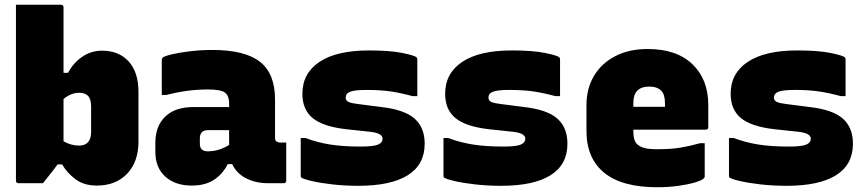

<svg xmlns="http://www.w3.org/2000/svg" viewBox="-20 -770 3640 807"><path d="M160 0H58Q47 0 47 -11V-750H236Q247 -750 247 -739V-464H266Q289 -507 326.5 -532Q364 -557 409 -557Q480 -557 521 -511.5Q562 -466 562 -384V-175Q562 -90 514.5 -40Q467 10 387 10Q333 10 297.5 -16.5Q262 -43 241 -79H222Q210 -62 195.5 -44Q181 -26 171 -13Q161 0 160 0ZM312 -380Q279 -380 247 -354V-176Q280 -158 312 -158Q363 -158 363 -216V-322Q363 -354 349 -368Q337 -380 312 -380Z M1136 -352V-190Q1136 -176 1147 -173Q1151 -171 1155 -171H1183V-11Q1183 0 1172 0H1105Q1056 0 1015.5 -20Q975 -40 956 -80H937Q916 -38 879 -14Q842 10 786 10Q716 10 674.5 -28Q633 -66 633 -131V-170Q633 -240 674.5 -280Q716 -320 792 -320H943V-334Q943 -369 924.5 -381.5Q906 -394 854 -394Q767 -394 680 -371H660V-517Q660 -524 663 -527Q670 -534 701.5 -541.5Q733 -549 778.5 -554.5Q824 -560 872 -560Q1009 -560 1072.5 -510.5Q1136 -461 1136 -352ZM820 -166Q820 -134 853 -134Q901 -134 943 -161V-223H854Q837 -223 828 -214Q820 -204 820 -190Z M1495 -154Q1551 -154 1569.5 -162.5Q1588 -171 1588 -187Q1588 -210 1537 -216L1434 -227Q1338 -238 1294.5 -273.5Q1251 -309 1251 -376Q1251 -462 1323 -510Q1395 -558 1531 -558Q1619 -558 1670.5 -547.5Q1722 -537 1731 -529Q1734 -526 1734 -519V-366H1714Q1662 -380 1620 -386Q1578 -392 1521 -392Q1471 -392 1452 -384.5Q1433 -377 1433 -360Q1433 -347 1445 -341.5Q1457 -336 1483 -333L1584 -320Q1680 -309 1722.5 -271.5Q1765 -234 1765 -166Q1765 -78 1694 -33.5Q1623 11 1486 11Q1429 11 1376.5 5Q1324 -1 1288.5 -9.5Q1253 -18 1246 -24Q1244 -26 1244 -31V-190H1264Q1314 -171 1368 -162.5Q1422 -154 1495 -154Z M2095 -154Q2151 -154 2169.5 -162.5Q2188 -171 2188 -187Q2188 -210 2137 -216L2034 -227Q1938 -238 1894.5 -273.5Q1851 -309 1851 -376Q1851 -462 1923 -510Q1995 -558 2131 -558Q2219 -558 2270.5 -547.5Q2322 -537 2331 -529Q2334 -526 2334 -519V-366H2314Q2262 -380 2220 -386Q2178 -392 2121 -392Q2071 -392 2052 -384.5Q2033 -377 2033 -360Q2033 -347 2045 -341.5Q2057 -336 2083 -333L2184 -320Q2280 -309 2322.5 -271.5Q2365 -234 2365 -166Q2365 -78 2294 -33.5Q2223 11 2086 11Q2029 11 1976.5 5Q1924 -1 1888.5 -9.5Q1853 -18 1846 -24Q1844 -26 1844 -31V-190H1864Q1914 -171 1968 -162.5Q2022 -154 2095 -154Z M2702 -564Q2824 -564 2890.5 -500Q2957 -436 2957 -329V-235Q2957 -225 2946 -225H2642V-217Q2642 -200 2645.5 -186.5Q2649 -173 2658 -164Q2669 -153 2690.5 -147.5Q2712 -142 2753 -143Q2800 -143 2840 -149.5Q2880 -156 2922 -168H2942V-28Q2942 -24 2938 -20Q2930 -12 2902 -3.5Q2874 5 2832.5 11Q2791 17 2742 17Q2594 17 2519.5 -44Q2445 -105 2445 -219V-328Q2445 -397 2476 -450Q2507 -503 2565 -533.5Q2623 -564 2702 -564ZM2709 -406Q2642 -406 2642 -338V-321H2775V-336Q2775 -373 2759 -389Q2742 -406 2709 -406Z M3295 -154Q3351 -154 3369.5 -162.5Q3388 -171 3388 -187Q3388 -210 3337 -216L3234 -227Q3138 -238 3094.5 -273.5Q3051 -309 3051 -376Q3051 -462 3123 -510Q3195 -558 3331 -558Q3419 -558 3470.5 -547.5Q3522 -537 3531 -529Q3534 -526 3534 -519V-366H3514Q3462 -380 3420 -386Q3378 -392 3321 -392Q3271 -392 3252 -384.5Q3233 -377 3233 -360Q3233 -347 3245 -341.5Q3257 -336 3283 -333L3384 -320Q3480 -309 3522.5 -271.5Q3565 -234 3565 -166Q3565 -78 3494 -33.5Q3423 11 3286 11Q3229 11 3176.5 5Q3124 -1 3088.5 -9.5Q3053 -18 3046 -24Q3044 -26 3044 -31V-190H3064Q3114 -171 3168 -162.5Q3222 -154 3295 -154Z"/></svg>

Font: Recursive Mn Lnr St Blk
Style: Regular
Weight: 900
Monospace: yes
Version: Version 1.079;hotconv 1.0.112;makeotfexe 2.5.65598; ttfautoh